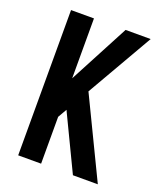

<svg xmlns="http://www.w3.org/2000/svg" viewBox="-136 -824 772 913"><g transform="rotate(20 250.0 -367.5)"><path d="M65 0H181V-237L207 -282L212 -271L342 0H468L275 -400L468 -735H341L181 -432V-735H65Z"/></g></svg>

Font: Iosevka SS09
Style: Bold
Weight: 700
Monospace: yes
Designer: Belleve Invis
Foundry: Belleve Invis
Version: Version 5.2.1; ttfautohint (v1.8.3)